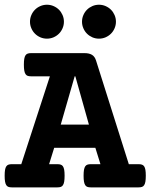

<svg xmlns="http://www.w3.org/2000/svg" viewBox="-25 -809 649 829"><path d="M190.4 -479.5H108.9Q100.6 -479.5 94.7 -481.4Q88.9 -483.4 85.2 -489Q81.5 -494.6 79.8 -504.4Q78.1 -514.2 78.1 -529.8Q78.1 -545.4 79.8 -555.2Q81.5 -564.9 85.2 -570.3Q88.9 -575.7 94.7 -577.6Q100.6 -579.6 108.9 -579.6H340.3Q359.9 -579.6 372.1 -572.3Q384.3 -564.9 389.6 -547.9L531.2 -100.1H573.7Q582 -100.1 587.9 -98.1Q593.8 -96.2 597.4 -90.8Q601.1 -85.4 602.8 -75.7Q604.5 -65.9 604.5 -50.3Q604.5 -34.7 602.8 -24.9Q601.1 -15.1 597.4 -9.5Q593.8 -3.9 587.9 -2Q582 0 573.7 0H366.7Q358.4 0 352.5 -2Q346.7 -3.9 343 -9.5Q339.4 -15.1 337.6 -24.9Q335.9 -34.7 335.9 -50.3Q335.9 -65.9 337.6 -75.7Q339.4 -85.4 343 -90.8Q346.7 -96.2 352.5 -98.1Q358.4 -100.1 366.7 -100.1H408.7L386.7 -170.9H209L187 -100.1H223.1Q231.4 -100.1 237.3 -98.1Q243.2 -96.2 246.8 -90.8Q250.5 -85.4 252.2 -75.7Q253.9 -65.9 253.9 -50.3Q253.9 -34.7 252.2 -24.9Q250.5 -15.1 246.8 -9.5Q243.2 -3.9 237.3 -2Q231.4 0 223.1 0H25.9Q17.6 0 11.7 -2Q5.9 -3.9 2.2 -9.5Q-1.5 -15.1 -3.2 -24.9Q-4.9 -34.7 -4.9 -50.3Q-4.9 -65.9 -3.2 -75.7Q-1.5 -85.4 2.2 -90.8Q5.9 -96.2 11.7 -98.1Q17.6 -100.1 25.9 -100.1H66.9ZM358.9 -271 300.3 -479.5H297.4L237.3 -271ZM104.5 -715.3Q104.5 -730.5 110.4 -743.9Q116.2 -757.3 126 -767.1Q135.7 -776.9 149.2 -782.7Q162.6 -788.6 177.7 -788.6Q192.9 -788.6 206.3 -782.7Q219.7 -776.9 229.5 -767.1Q239.3 -757.3 245.1 -743.9Q251 -730.5 251 -715.3Q251 -700.2 245.1 -686.8Q239.3 -673.3 229.5 -663.6Q219.7 -653.8 206.3 -647.9Q192.9 -642.1 177.7 -642.1Q162.6 -642.1 149.2 -647.9Q135.7 -653.8 126 -663.6Q116.2 -673.3 110.4 -686.8Q104.5 -700.2 104.5 -715.3ZM329.1 -715.3Q329.1 -730.5 335 -743.9Q340.8 -757.3 350.6 -767.1Q360.4 -776.9 373.8 -782.7Q387.2 -788.6 402.3 -788.6Q417.5 -788.6 430.9 -782.7Q444.3 -776.9 454.1 -767.1Q463.9 -757.3 469.7 -743.9Q475.6 -730.5 475.6 -715.3Q475.6 -700.2 469.7 -686.8Q463.9 -673.3 454.1 -663.6Q444.3 -653.8 430.9 -647.9Q417.5 -642.1 402.3 -642.1Q387.2 -642.1 373.8 -647.9Q360.4 -653.8 350.6 -663.6Q340.8 -673.3 335 -686.8Q329.1 -700.2 329.1 -715.3Z"/></svg>

Font: Courier Prime
Style: Bold
Weight: 700
Monospace: yes
Designer: Alan Dague-Greene
Foundry: Quote-Unquote Apps
Version: Version 1.202